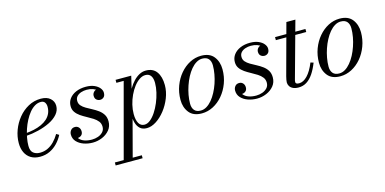

<svg xmlns="http://www.w3.org/2000/svg" viewBox="-76 -979 3305 1648"><g transform="rotate(-15 1577.0 -155.0)"><path d="M179 10Q131 10 98 -10.2Q65 -30.5 48 -66.5Q31 -102.5 31 -150Q31 -207.5 52 -264.2Q73 -321 111 -367.5Q149 -414 200.2 -442Q251.5 -470 311.5 -470Q365.5 -470 395.2 -443.2Q425 -416.5 425 -377Q425 -336 397 -303.2Q369 -270.5 322.2 -247.5Q275.5 -224.5 219.2 -210.8Q163 -197 106 -193V-216Q147.5 -219 184.8 -227.2Q222 -235.5 252.5 -249.5Q283 -263.5 305 -283.2Q327 -303 339 -329Q351 -355 351 -388Q351 -411 340 -427Q329 -443 304.5 -443Q276 -443 250.2 -427.5Q224.5 -412 202.2 -384.8Q180 -357.5 162 -323.2Q144 -289 131.2 -251.2Q118.5 -213.5 111.8 -176Q105 -138.5 105 -106Q105 -61 128.2 -42.2Q151.5 -23.5 186.5 -23.5Q224.5 -23.5 256.2 -38.5Q288 -53.5 314.2 -80.5Q340.5 -107.5 361.5 -143.5L385 -129Q365.5 -91 335.8 -59.5Q306 -28 266.8 -9Q227.5 10 179 10Z M647.5 10Q605.5 10 567.8 -3.2Q530 -16.5 506 -42.2Q482 -68 482 -105Q482 -127 495.2 -143.2Q508.5 -159.5 532 -159.5Q552.5 -159.5 565.5 -145.2Q578.5 -131 578.5 -109Q578.5 -86 564 -74Q549.5 -62 530.5 -62Q517.5 -62 506.5 -66.5Q495.5 -71 489.2 -80.5Q483 -90 483 -105H520Q520 -76.5 536.2 -56.8Q552.5 -37 581.2 -27Q610 -17 647 -17Q675 -17 701.5 -26.2Q728 -35.5 745.2 -54.2Q762.5 -73 762.5 -101Q762.5 -129 746.8 -149Q731 -169 706 -185Q681 -201 652.8 -216Q624.5 -231 599.5 -248.2Q574.5 -265.5 558.8 -288Q543 -310.5 543 -342Q543 -379 564.5 -407.8Q586 -436.5 624 -452.8Q662 -469 711 -469Q755 -469 785.8 -455.5Q816.5 -442 832.8 -421.5Q849 -401 849 -380Q849 -353 835.2 -340.8Q821.5 -328.5 804 -328.5Q785.5 -328.5 771.2 -340.2Q757 -352 757 -376.5Q757 -394.5 770.2 -409Q783.5 -423.5 804 -423.5Q818 -423.5 833 -411.2Q848 -399 848 -380H816Q816 -397 803 -411Q790 -425 766.5 -433.5Q743 -442 711 -442Q685.5 -442 662.2 -434.2Q639 -426.5 624.2 -410.8Q609.5 -395 609.5 -370.5Q609.5 -345.5 624.8 -328Q640 -310.5 664.5 -296.2Q689 -282 716.8 -267.5Q744.5 -253 768.8 -235.2Q793 -217.5 808.5 -192.8Q824 -168 824 -132Q824 -87.5 798 -55.8Q772 -24 731.5 -7Q691 10 647.5 10Z M856.5 250 1039.5 -433.5H974.5V-460H1113.5L1074 -292.5L1050.5 -213L1044.5 -158L936.5 250ZM785 250V223.5H1024.5V250ZM1116 -24Q1142 -24 1167.8 -44.8Q1193.5 -65.5 1216.2 -100Q1239 -134.5 1256.8 -177Q1274.5 -219.5 1284.8 -263.8Q1295 -308 1295 -347.5Q1295 -388 1279.2 -410.8Q1263.5 -433.5 1231 -433.5Q1204 -433.5 1177.5 -415.5Q1151 -397.5 1127.8 -367.2Q1104.5 -337 1086.5 -298.2Q1068.5 -259.5 1058.5 -217.8Q1048.5 -176 1048.5 -136Q1048.5 -83 1065.5 -53.5Q1082.5 -24 1116 -24ZM1128 10Q1090.5 10 1068.5 -9.5Q1046.5 -29 1036.8 -61.8Q1027 -94.5 1027 -134Q1027 -169 1034.8 -207.5Q1042.5 -246 1056.5 -283.5Q1070.5 -321 1090.2 -354.8Q1110 -388.5 1134.2 -414.2Q1158.5 -440 1186.5 -455Q1214.5 -470 1244.5 -470Q1308.5 -470 1340 -425.8Q1371.5 -381.5 1371.5 -307.5Q1371.5 -250 1349.2 -193.8Q1327 -137.5 1291 -91.5Q1255 -45.5 1212 -17.8Q1169 10 1128 10Z M1616.5 10Q1541 10 1504.5 -36Q1468 -82 1468 -149.5Q1468 -215 1489.8 -273Q1511.5 -331 1549 -375.2Q1586.5 -419.5 1634.8 -444.8Q1683 -470 1736 -470Q1812 -470 1848.2 -423.8Q1884.5 -377.5 1884.5 -310Q1884.5 -244.5 1862.8 -186.5Q1841 -128.5 1803.5 -84.2Q1766 -40 1717.8 -15Q1669.5 10 1616.5 10ZM1613.5 -16Q1641 -16 1666.2 -31.2Q1691.5 -46.5 1713.8 -73Q1736 -99.5 1754.2 -134Q1772.5 -168.5 1785.8 -207.2Q1799 -246 1806.2 -286.2Q1813.5 -326.5 1813.5 -363.5Q1813.5 -400.5 1795.5 -422Q1777.5 -443.5 1739 -443.5Q1712 -443.5 1686.5 -428.2Q1661 -413 1638.8 -386.5Q1616.5 -360 1598.2 -325.5Q1580 -291 1566.8 -252.2Q1553.5 -213.5 1546.2 -173.5Q1539 -133.5 1539 -96Q1539 -59.5 1557.2 -37.8Q1575.5 -16 1613.5 -16Z M2107 10Q2065 10 2027.2 -3.2Q1989.5 -16.5 1965.5 -42.2Q1941.5 -68 1941.5 -105Q1941.5 -127 1954.8 -143.2Q1968 -159.5 1991.5 -159.5Q2012 -159.5 2025 -145.2Q2038 -131 2038 -109Q2038 -86 2023.5 -74Q2009 -62 1990 -62Q1977 -62 1966 -66.5Q1955 -71 1948.8 -80.5Q1942.5 -90 1942.5 -105H1979.5Q1979.5 -76.5 1995.8 -56.8Q2012 -37 2040.8 -27Q2069.5 -17 2106.5 -17Q2134.5 -17 2161 -26.2Q2187.5 -35.5 2204.8 -54.2Q2222 -73 2222 -101Q2222 -129 2206.2 -149Q2190.5 -169 2165.5 -185Q2140.5 -201 2112.2 -216Q2084 -231 2059 -248.2Q2034 -265.5 2018.2 -288Q2002.5 -310.5 2002.5 -342Q2002.5 -379 2024 -407.8Q2045.5 -436.5 2083.5 -452.8Q2121.5 -469 2170.5 -469Q2214.5 -469 2245.2 -455.5Q2276 -442 2292.2 -421.5Q2308.5 -401 2308.5 -380Q2308.5 -353 2294.8 -340.8Q2281 -328.5 2263.5 -328.5Q2245 -328.5 2230.8 -340.2Q2216.5 -352 2216.5 -376.5Q2216.5 -394.5 2229.8 -409Q2243 -423.5 2263.5 -423.5Q2277.5 -423.5 2292.5 -411.2Q2307.5 -399 2307.5 -380H2275.5Q2275.5 -397 2262.5 -411Q2249.5 -425 2226 -433.5Q2202.5 -442 2170.5 -442Q2145 -442 2121.8 -434.2Q2098.5 -426.5 2083.8 -410.8Q2069 -395 2069 -370.5Q2069 -345.5 2084.2 -328Q2099.5 -310.5 2124 -296.2Q2148.5 -282 2176.2 -267.5Q2204 -253 2228.2 -235.2Q2252.5 -217.5 2268 -192.8Q2283.5 -168 2283.5 -132Q2283.5 -87.5 2257.5 -55.8Q2231.5 -24 2191 -7Q2150.5 10 2107 10Z M2476.5 10Q2445.5 10 2426 0.2Q2406.5 -9.5 2397.2 -25.2Q2388 -41 2388 -58Q2388 -66 2390.5 -80.5Q2393 -95 2397 -110L2519 -560H2599L2463 -67.5Q2461.5 -62.5 2460 -55.8Q2458.5 -49 2458.5 -42Q2458.5 -23.5 2489.5 -23.5Q2508.5 -23.5 2527 -33Q2545.5 -42.5 2563.2 -61Q2581 -79.5 2597.5 -107.2Q2614 -135 2628.5 -171L2654.5 -163Q2633 -108 2606.8 -69.2Q2580.5 -30.5 2548.2 -10.2Q2516 10 2476.5 10ZM2391.5 -433V-460H2661.5V-433Z M2847 10Q2771.5 10 2735 -36Q2698.5 -82 2698.5 -149.5Q2698.5 -215 2720.2 -273Q2742 -331 2779.5 -375.2Q2817 -419.5 2865.2 -444.8Q2913.5 -470 2966.5 -470Q3042.5 -470 3078.8 -423.8Q3115 -377.5 3115 -310Q3115 -244.5 3093.2 -186.5Q3071.5 -128.5 3034 -84.2Q2996.5 -40 2948.2 -15Q2900 10 2847 10ZM2844 -16Q2871.5 -16 2896.8 -31.2Q2922 -46.5 2944.2 -73Q2966.5 -99.5 2984.8 -134Q3003 -168.5 3016.2 -207.2Q3029.5 -246 3036.8 -286.2Q3044 -326.5 3044 -363.5Q3044 -400.5 3026 -422Q3008 -443.5 2969.5 -443.5Q2942.5 -443.5 2917 -428.2Q2891.5 -413 2869.2 -386.5Q2847 -360 2828.8 -325.5Q2810.5 -291 2797.2 -252.2Q2784 -213.5 2776.8 -173.5Q2769.5 -133.5 2769.5 -96Q2769.5 -59.5 2787.8 -37.8Q2806 -16 2844 -16Z"/></g></svg>

Font: Bodoni Moda 9pt
Style: Italic
Weight: 400
Italic angle: -13°
Designer: Owen Earl
Foundry: indestructible type
Version: Version 2.005